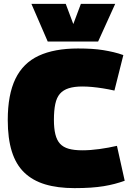

<svg xmlns="http://www.w3.org/2000/svg" viewBox="-20 -960 687 990"><path d="M20 -341Q20 -472 59.5 -553.5Q99 -635 179.5 -672.5Q260 -710 382 -710Q421 -710 453 -708Q485 -706 512.5 -701.5Q540 -697 565.5 -691Q591 -685 616 -676L570 -493Q539 -500 510.5 -504.5Q482 -509 455.5 -511.5Q429 -514 404 -514Q363 -514 334.5 -505Q306 -496 289 -476.5Q272 -457 265 -423.5Q258 -390 258 -342Q258 -298 265.5 -267.5Q273 -237 289.5 -219Q306 -201 334 -193Q362 -185 404 -185Q446 -185 493 -191.5Q540 -198 583 -208L623 -28Q598 -19 571.5 -12Q545 -5 514.5 0Q484 5 447 7.5Q410 10 364 10Q277 10 212.5 -9.5Q148 -29 105 -70.5Q62 -112 41 -179Q20 -246 20 -341ZM574 -940 486 -746H226L142 -940H319L358 -836L397 -940Z"/></svg>

Font: Georama Black
Style: Regular
Weight: 900
Designer: Jean-Baptiste Levee
Foundry: Production Type
Version: Version 1.001